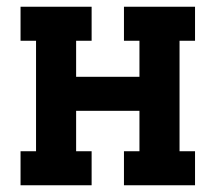

<svg xmlns="http://www.w3.org/2000/svg" viewBox="-20 -550 640 570"><path d="M41 0V-101H87V-429H41V-530H252V-429H206V-322H394V-429H348V-530H559V-429H513V-101H559V0H348V-101H394V-221H206V-101H252V0Z"/></svg>

Font: Iosevka Curly Slab Extended
Style: Bold
Weight: 700
Width: 7
Monospace: yes
Designer: Belleve Invis
Foundry: Belleve Invis
Version: Version 11.1.0; ttfautohint (v1.8.3)